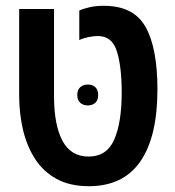

<svg xmlns="http://www.w3.org/2000/svg" viewBox="-20 -629 601 661"><path d="M286 12Q220 12 174 -13.5Q128 -39 100 -83Q72 -127 59 -183Q46 -239 46 -300V-598H166V-298Q166 -199 195 -144.5Q224 -90 285 -90Q348 -90 373.5 -149Q399 -208 399 -311Q399 -399 382.5 -452Q366 -505 317 -505Q302 -505 283 -501Q264 -497 253 -491V-593Q267 -599 288 -604Q309 -609 338 -609Q440 -609 481 -536.5Q522 -464 522 -321Q522 -158 463 -73Q404 12 286 12ZM246 -302Q246 -320 256.5 -329Q267 -338 282 -338Q298 -338 308 -329Q318 -320 318 -302Q318 -284 308 -275Q298 -266 282 -266Q267 -266 256.5 -275Q246 -284 246 -302Z"/></svg>

Font: Noto Sans Hebrew Condensed SemiBold
Style: Regular
Weight: 600
Width: 3
Designer: Monotype Design Team
Foundry: Monotype Imaging Inc.
Version: Version 2.004; ttfautohint (v1.8.4.7-5d5b)